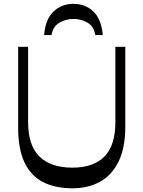

<svg xmlns="http://www.w3.org/2000/svg" viewBox="-20 -975 751 1005"><path d="M359.9 10.5Q267.6 10.5 204.1 -22.5Q140.6 -55.6 107.8 -125.6Q75.1 -195.7 75.1 -306.3V-730H127.1V-335.9Q127.1 -213.9 186.5 -155.7Q245.9 -97.5 358.8 -97.5Q469.6 -97.5 526.7 -155.7Q583.9 -213.9 583.9 -335.9V-730H635.9V-312.8Q635.9 -201.5 600.8 -129.7Q565.8 -57.9 503.6 -23.7Q441.4 10.5 359.9 10.5ZM364.3 -954.9Q427.3 -954.9 469.2 -914.5Q511.1 -874.1 517.8 -791.5H478.9Q471.9 -836.9 438.1 -856.4Q404.4 -875.9 364.3 -875.9Q324.6 -875.9 291 -856.4Q257.4 -836.9 249.8 -791.5H210.9Q217.5 -874.1 259.9 -914.5Q302.4 -954.9 364.3 -954.9Z"/></svg>

Font: Savate ExtraLight
Style: Regular
Weight: 200
Designer: Max Esnée
Foundry: Plomb Type
Version: Version 2.000